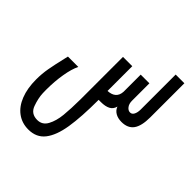

<svg xmlns="http://www.w3.org/2000/svg" viewBox="-208 -680 1015 1015"><g transform="rotate(45 300.0 -172.0)"><path d="M13.5 -10Q13.5 -53.5 20.8 -93.8Q28 -134 41.5 -191L47 -214.5H124.5Q108 -181.5 98.8 -126.5Q89.5 -71.5 89.5 -9Q89.5 8 90 16.5Q91.5 53 106.8 95.2Q122 137.5 169 137.5Q206.5 137.5 225 103.2Q243.5 69 248.5 19.5Q253.5 -30 254 -102.5V-153.5V-419H323.5V-234Q383.5 -237 386.5 -291V-419H451.5V-289Q451.5 -266 462.5 -251.8Q473.5 -237.5 488 -237.5Q502 -237.5 509.5 -252Q517 -266.5 517 -289V-550H582V-295Q582 -230.5 560 -200.2Q538 -170 491.5 -170Q464.5 -170 445.5 -181Q426.5 -192 419 -212.5Q413 -188.5 393 -178Q373 -167.5 340 -167.5H323.5Q323.5 -39 310.5 41.5Q297.5 122 264.5 164.2Q231.5 206.5 171.5 206.5Q123.5 206.5 87.8 180.2Q52 154 32.8 105Q13.5 56 13.5 -10Z"/></g></svg>

Font: JuliaMono Light
Style: Regular
Weight: 300
Monospace: yes
Designer: cormullion
Foundry: corm
Version: Version 0.054; ttfautohint (v1.8.4)